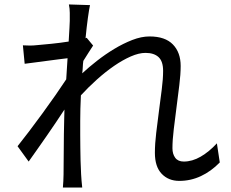

<svg xmlns="http://www.w3.org/2000/svg" viewBox="-20 -811 1040 864"><path d="M969 -80Q930 -40 884 -18.5Q838 3 787 3Q738 3 707.5 -29Q677 -61 677 -123Q677 -164 683 -213.5Q689 -263 695.5 -313Q702 -363 708 -409.5Q714 -456 714 -492Q714 -535 693.5 -554Q673 -573 635 -573Q605 -573 568.5 -557Q532 -541 493.5 -514.5Q455 -488 416.5 -453.5Q378 -419 344 -382Q341 -319 341 -266Q341 -232 341 -203Q341 -174 341.5 -146Q342 -118 342.5 -89Q343 -60 345 -27Q346 -14 347 2.5Q348 19 350 33H263Q264 22 265 4Q266 -14 266 -26Q266 -62 266.5 -90.5Q267 -119 267 -147.5Q267 -176 267.5 -207.5Q268 -239 269 -280Q269 -288 269.5 -297.5Q270 -307 270 -318Q252 -291 231.5 -260Q211 -229 189.5 -198.5Q168 -168 147.5 -138.5Q127 -109 109 -84L59 -153Q80 -179 109.5 -218Q139 -257 170.5 -300Q202 -343 230.5 -384Q259 -425 278 -454Q280 -478 281 -502Q282 -526 284 -549Q267 -547 243.5 -544Q220 -541 194 -537.5Q168 -534 141 -530.5Q114 -527 91 -524L83 -607Q100 -606 115 -606Q130 -606 148 -608Q172 -610 211.5 -614Q251 -618 289 -624Q291 -659 292.5 -684Q294 -709 294 -717Q294 -734 294 -753Q294 -772 290 -791L385 -788Q381 -770 375.5 -730.5Q370 -691 365 -639L370 -641L399 -606Q390 -592 378 -573.5Q366 -555 355 -537Q353 -523 352.5 -509Q352 -495 350 -481Q379 -508 416 -537Q453 -566 493.5 -590.5Q534 -615 575 -631Q616 -647 653 -647Q723 -647 758 -611Q793 -575 793 -514Q793 -477 787 -428.5Q781 -380 774.5 -329.5Q768 -279 762 -230Q756 -181 756 -144Q756 -118 768.5 -101Q781 -84 807 -84Q845 -84 883 -106Q921 -128 956 -166Z"/></svg>

Font: SpoqaHanSans-Regular
Style: Regular
Weight: 400
Designer: [Spoqa Han Sans] Dong-huui Kim \uAE40 \uB3D9 \uD718  Younghwa Kang \uAC15 \uC601 \uD654  [Noto Sans] Ryoko NISHIZUKA \u8
Foundry: Spoqa (http://www.spoqa-han-sans.com)
Version: Version 2.000